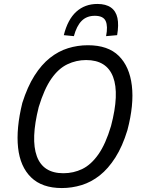

<svg xmlns="http://www.w3.org/2000/svg" viewBox="-20 -943 724 972"><path d="M293 9Q193 9 137.5 -45Q82 -99 71.5 -195.5Q61 -292 93 -422Q119 -504 154.5 -560Q190 -616 233 -650Q276 -684 324.5 -699Q373 -714 425 -714Q527 -714 581.5 -660Q636 -606 647.5 -509.5Q659 -413 625 -284Q600 -202 564 -145.5Q528 -89 485 -55Q442 -21 393 -6Q344 9 293 9ZM301 -66Q352 -66 396.5 -87.5Q441 -109 478 -161.5Q515 -214 542 -305Q585 -468 552.5 -553.5Q520 -639 416 -639Q366 -639 321 -617.5Q276 -596 240 -544.5Q204 -493 176 -401Q135 -238 166.5 -152Q198 -66 301 -66ZM354 -760 303 -765Q323 -845 366.5 -884Q410 -923 473 -923Q516 -923 541.5 -905Q567 -887 574.5 -852Q582 -817 573 -765L517 -760Q527 -810 515 -836.5Q503 -863 460 -863Q419 -863 393.5 -837.5Q368 -812 354 -760Z"/></svg>

Font: Nunito Sans 7pt Condensed
Style: Italic
Weight: 400
Width: 3
Italic angle: -9°
Designer: Vernon Adams
Foundry: Vernon Adams
Version: Version 3.101;gftools[0.9.27]